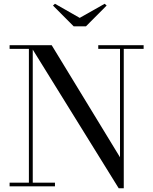

<svg xmlns="http://www.w3.org/2000/svg" viewBox="-20 -990 814 1020"><path d="M154 -750V-19.5H272V0H31V-19.5H133.5V-730.5H31V-750ZM743 -750V-730.5H637.5V10H610.5L139.5 -750H254.5L617.5 -154.5V-730.5H502V-750ZM371.5 -850 261.5 -960.5 272 -970 403.5 -895 536 -970 546.5 -960.5 436.5 -850Z"/></svg>

Font: Bodoni Moda
Style: Regular
Weight: 400
Designer: Owen Earl
Foundry: indestructible type
Version: Version 2.005